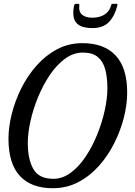

<svg xmlns="http://www.w3.org/2000/svg" viewBox="-20 -989 718 1019"><path d="M127.5 -230Q127.5 -144 157 -92Q186.5 -40 262.5 -40Q312.5 -40 356.2 -72.8Q400 -105.5 435.5 -159.2Q471 -213 496.8 -277Q522.5 -341 536.2 -404.8Q550 -468.5 550 -520Q550 -577.5 538.8 -620Q527.5 -662.5 499.2 -686.2Q471 -710 420 -710Q369.5 -710 325 -677.2Q280.5 -644.5 244.2 -590.8Q208 -537 181.8 -473Q155.5 -409 141.5 -345.2Q127.5 -281.5 127.5 -230ZM260 10Q145.5 10 85.2 -55.5Q25 -121 25 -252.5Q25 -315 42.5 -384.5Q60 -454 93.2 -520.8Q126.5 -587.5 174.5 -641.5Q222.5 -695.5 283.5 -727.8Q344.5 -760 417.5 -760Q532.5 -760 593.8 -694.5Q655 -629 655 -497.5Q655 -435 637.5 -365.5Q620 -296 586.5 -229.2Q553 -162.5 505 -108.5Q457 -54.5 395.2 -22.2Q333.5 10 260 10ZM471.5 -840Q423.5 -840 400 -855Q376.5 -870 371.2 -896.8Q366 -923.5 373 -959.5Q375 -969 386.5 -969H393.5Q402 -969 401 -961Q396.5 -927.5 415.2 -911.2Q434 -895 470.5 -895Q505 -895 531 -909.5Q557 -924 568 -954.5Q570.5 -961.5 571.2 -965.2Q572 -969 581 -969H594.5Q602.5 -969 603.2 -966.8Q604 -964.5 602 -957Q589 -904.5 558.2 -872.2Q527.5 -840 471.5 -840Z"/></svg>

Font: Besley* Narrow
Style: Italic
Weight: 400
Width: 4
Italic angle: -13°
Designer: Owen Earl
Foundry: indestructible type*
Version: Version 3.000; ttfautohint (v1.8.3)